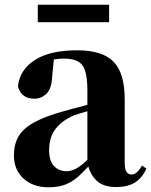

<svg xmlns="http://www.w3.org/2000/svg" viewBox="-20 -776 640 813"><path d="M185 17Q121 17 80 -19.5Q39 -56 39 -119Q39 -165 58.5 -198.5Q78 -232 125 -258Q172 -284 253 -306Q291 -317 343 -330Q346 -331 350 -332V-393Q350 -445 341 -474.5Q332 -504 310 -516Q288 -528 250 -528Q230 -528 208 -524L201 -453Q199 -401 177 -379.5Q155 -358 126 -358Q70 -358 56 -410Q63 -480 127 -521.5Q191 -563 307 -563Q414 -563 461 -514.5Q508 -466 508 -357V-88Q508 -60 515.5 -48.5Q523 -37 537 -37Q548 -37 558 -45Q568 -53 582 -75L600 -62Q581 -21 550.5 -2.5Q520 16 471 16Q416 16 387 -13Q364 -36 354 -71Q331 -46 311 -28Q286 -6 256.5 5.5Q227 17 185 17ZM350 -305Q314 -295 292 -287Q243 -266 215.5 -230.5Q188 -195 188 -140Q188 -95 208.5 -73Q229 -51 263 -51Q276 -51 292.5 -57.5Q309 -64 332 -83Q340 -90 350 -99ZM140 -682V-756H442V-682ZM148 -509Q142 -507 136 -505Z"/></svg>

Font: Early Summer Mincho Heavy
Style: Regular
Weight: 900
Designer: GuiWonder
Version: Version 1.002